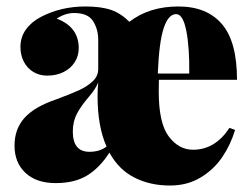

<svg xmlns="http://www.w3.org/2000/svg" viewBox="-20 -553 771 587"><path d="M681.6 -162.1 698.7 -155.8Q685.5 -111.3 659.7 -73Q633.8 -34.7 593.3 -10.3Q552.7 14.2 499.5 14.2Q438.5 14.2 390.6 -10.3Q342.8 -34.7 314.5 -86.4Q285.2 -40.5 246.8 -16.8Q208.5 6.8 150.4 6.8Q91.3 6.8 57.9 -24.4Q24.4 -55.7 24.4 -107.9Q24.4 -158.7 54.9 -192.6Q85.4 -226.6 151.4 -249Q197.8 -266.1 222.9 -277.8Q248 -289.6 264.2 -305.2Q280.3 -320.8 280.3 -341.8V-431.2Q280.3 -463.4 264.6 -488.3Q249 -513.2 206.5 -513.2Q179.7 -513.2 153.3 -496.1Q220.7 -470.7 220.7 -405.8Q220.7 -382.3 208.7 -363.3Q196.8 -344.2 174.8 -333Q152.8 -321.8 124.5 -321.8Q100.1 -321.8 81.5 -333.3Q63 -344.7 52.7 -364.7Q42.5 -384.8 42.5 -409.2Q42.5 -439.5 59.1 -462.6Q75.7 -485.8 104.5 -501Q166 -533.2 240.7 -533.2Q289.6 -533.2 320.1 -522.5Q350.6 -511.7 375.5 -486.3Q436 -533.2 525.4 -533.2Q612.3 -533.2 658.4 -479.5Q704.6 -425.8 704.6 -309.1H465.8Q465.3 -297.4 465.3 -272.9Q465.3 -176.8 495.8 -136Q526.4 -95.2 570.3 -95.2Q637.7 -95.2 681.6 -162.1ZM462.4 -328.1H558.6Q559.6 -407.7 549.6 -458.7Q539.6 -509.8 518.6 -509.8Q494.6 -509.8 480.5 -467Q466.3 -424.3 462.4 -328.1ZM305.7 -105Q278.3 -166.5 278.3 -258.8Q278.3 -282.2 280.3 -299.8V-300.8Q271.5 -279.8 251.5 -256.8Q228 -229.5 215.3 -205.6Q202.6 -181.6 202.6 -150.9Q202.6 -88.9 253.4 -88.9Q285.2 -88.9 305.7 -105Z"/></svg>

Font: TypoPRO Playfair Display
Style: Regular
Weight: 900
Designer: Claus Eggers Sørensen
Foundry: Claus Eggers Sørensen
Version: Version 1.004;PS 001.004;hotconv 1.0.70;makeotf.lib2.5.58329